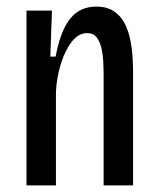

<svg xmlns="http://www.w3.org/2000/svg" viewBox="-20 -560 478 580"><path d="M60 0V-351V-528H137L132 -389H148Q158 -443 175 -476.5Q192 -510 215.5 -525Q239 -540 271 -540Q303 -540 324 -526Q345 -512 356.5 -489.5Q368 -467 373.5 -440Q379 -413 380.5 -387Q382 -361 382 -341V0H293V-330Q293 -349 292 -371.5Q291 -394 286.5 -414Q282 -434 272 -447Q262 -460 243 -460Q217 -460 196.5 -433.5Q176 -407 163.5 -366Q151 -325 149 -283V0Z"/></svg>

Font: Bricolage Grotesque Condensed
Style: Regular
Weight: 400
Width: 3
Designer: Mathieu Triay
Foundry: Atelier Triay
Version: Version 1.000;gftools[0.9.30]